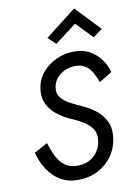

<svg xmlns="http://www.w3.org/2000/svg" viewBox="-102 -1013 753 1087"><g transform="rotate(-10 274.0 -470.0)"><path d="M119 -226 42 -184Q56 -130 84.5 -86Q113 -42 156 -16Q199 10 256 10Q321 10 371.5 -16Q422 -42 454 -87Q486 -132 494 -190Q501 -246 481.5 -285.5Q462 -325 427.5 -352Q393 -379 354 -396Q320 -411 287 -428.5Q254 -446 235 -470Q216 -494 222 -529Q230 -574 267.5 -601Q305 -628 354 -628Q390 -628 413 -611Q436 -594 450 -568Q464 -542 474 -514L548 -559Q537 -598 512.5 -632.5Q488 -667 450.5 -688.5Q413 -710 361 -710Q306 -710 257.5 -688Q209 -666 176.5 -627Q144 -588 136 -536Q129 -483 149 -444.5Q169 -406 204 -380Q239 -354 276 -338Q312 -323 344.5 -303.5Q377 -284 395.5 -255Q414 -226 406 -183Q397 -133 360.5 -101.5Q324 -70 268 -70Q224 -70 195.5 -91.5Q167 -113 149.5 -148.5Q132 -184 119 -226ZM393 -864 484 -770 537 -809 403 -950 225 -812 269 -770Z"/></g></svg>

Font: Jost* 400 Book Italic
Style: Italic
Weight: 400
Italic angle: -10°
Version: Version 3.200; ttfautohint (v0.97) -l 8 -r 50 -G 200 -x 14 -